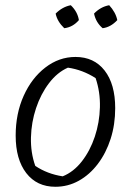

<svg xmlns="http://www.w3.org/2000/svg" viewBox="-20 -707 501 735"><path d="M192 8Q121 8 80.5 -44.5Q40 -97 40 -188Q40 -272 70.5 -340Q101 -408 153.5 -448.5Q206 -489 269 -489Q340 -489 380.5 -437Q421 -385 421 -293Q421 -230 403.5 -175.5Q386 -121 354.5 -79.5Q323 -38 281.5 -15Q240 8 192 8ZM220 -32Q262 -49 293.5 -89.5Q325 -130 343 -184Q361 -238 362.5 -296.5Q364 -355 346 -408Q296 -440 240 -448Q199 -430 167.5 -388.5Q136 -347 118 -293Q100 -239 98.5 -181Q97 -123 115 -72Q161 -41 220 -32ZM251 -687Q277 -662 282 -630Q259 -603 226 -599Q199 -625 193 -655Q219 -681 251 -687ZM398 -687Q410 -674 418 -659.5Q426 -645 429 -630Q404 -603 373 -599Q347 -621 340 -655Q365 -681 398 -687Z"/></svg>

Font: Piazzolla Light
Style: Italic
Weight: 300
Italic angle: -11.3°
Designer: Juan Pablo del Peral
Foundry: Huerta Tipografica
Version: Version 1.330